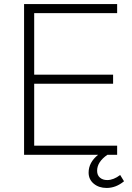

<svg xmlns="http://www.w3.org/2000/svg" viewBox="-20 -765 654 949"><path d="M99 -745H559V-700H149V-396H539V-351H149V-45H559V0H511Q460 35 460 79Q460 101 474 113Q488 125 510 125Q541 125 574 100L593 131Q553 164 507 164Q469 164 443.5 143Q418 122 418 88Q418 38 465 0H99Z"/></svg>

Font: Eudoxus Sans ExtraLight
Style: Regular
Weight: 200
Designer: Stijn de Vries
Foundry: tokotype
Version: Version 2.005